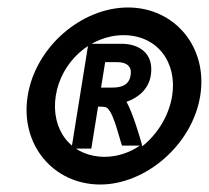

<svg xmlns="http://www.w3.org/2000/svg" viewBox="-20 -482 558 513"><path d="M54 -226C33 -95 123 11 248 11C369 11 494 -95 515 -226C536 -357 446 -462 322 -462C198 -462 75 -357 54 -226ZM129 -226C143 -316 221 -388 310 -388C400 -388 454 -316 440 -226C431 -171 400 -123 360 -91L358 -100C355 -111 335 -180 318 -210C347 -220 377 -242 383 -281C392 -338 353 -365 305 -365H216L171 -85H224L242 -197H246C252 -197 257 -197 261 -196C281 -193 297 -118 306 -93H354C326 -74 293 -63 260 -63C169 -63 115 -136 129 -226ZM250 -248 261 -316H293C319 -316 333 -304 329 -281C325 -256 307 -248 280 -248Z"/></svg>

Font: Charger Sport
Style: BdNrwObl
Weight: 700
Designer: Jasper
Foundry: Cannot Into Space Fonts
Version: Version 1.1